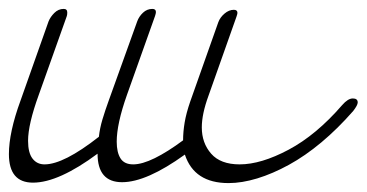

<svg xmlns="http://www.w3.org/2000/svg" viewBox="-48 -400 823 431"><path d="M171 -55Q128 -23 91.5 -6.5Q55 10 26 10Q-28 10 -28 -54Q-28 -103 -2 -174L61 -352Q65 -362 74 -371Q83 -380 95 -380Q103 -380 103 -372Q103 -367 102 -364L39 -187Q15 -121 15 -84Q15 -57 25 -44Q35 -31 52 -31Q95 -31 174 -93Q176 -112 182 -132Q188 -152 196 -174L260 -352Q264 -363 273 -371.5Q282 -380 294 -380Q302 -380 302 -373Q302 -370 300 -364L237 -187Q214 -122 214 -82Q214 -58 222.5 -44.5Q231 -31 251 -31Q271 -31 299.5 -45Q328 -59 363 -85Q363 -104 366.5 -125Q370 -146 379 -172L442 -350Q446 -361 456 -369.5Q466 -378 477 -378Q485 -378 485 -371Q485 -369 483 -363L420 -185Q405 -144 405 -114Q405 -79 426 -55Q447 -31 490 -31Q538 -31 600 -64Q662 -97 720 -164Q733 -179 744 -179Q755 -179 755 -170Q755 -164 745 -151Q710 -111 673.5 -80.5Q637 -50 600.5 -30Q564 -10 529.5 0.5Q495 11 465 11Q388 11 367 -53Q281 9 226 9Q171 9 171 -55Z"/></svg>

Font: Discipuli Britannica
Style: Regular
Weight: 400
Designer: Peter Wiegel
Foundry: Peter Wiegel
Version: Version 0.001 2009